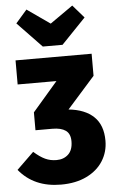

<svg xmlns="http://www.w3.org/2000/svg" viewBox="-87 -873 680 1144"><g transform="rotate(-5 253.5 -301.5)"><path d="M517 -11Q517 56 483 110Q449 164 384.5 195.5Q320 227 231 227Q70 227 -20 117L82 18Q118 50 149 64.5Q180 79 217 79Q260 79 287.5 53Q315 27 315 -25Q315 -70 287.5 -89.5Q260 -109 208 -109H107V-216L257 -390H25V-534H480V-402L314 -215Q412 -205 464.5 -154.5Q517 -104 517 -11ZM390 -830 457 -753 312 -602H194L49 -753L116 -830L253 -734Z"/></g></svg>

Font: Fira Sans Black
Style: Regular
Weight: 900
Designer: Carrois Corporate & Edenspiekermann AG
Foundry: Carrois Corporate GbR & Edenspiekermann AG
Version: Version 4.203